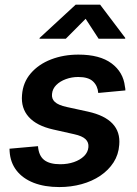

<svg xmlns="http://www.w3.org/2000/svg" viewBox="-20 -777 579 809"><path d="M230 11.2Q168 11.2 121.8 -6.8Q75.7 -24.9 49.6 -58.6Q23.4 -92.3 20.5 -139.6Q20.5 -142.6 20.3 -145Q20 -147.5 20 -150.4L140.1 -161.1Q143.1 -121.1 166 -103Q189 -85 233.9 -85Q265.1 -85 291.3 -94Q317.4 -103 334 -119.1Q350.6 -135.3 352.5 -156.7Q354.5 -177.2 340.3 -190.7Q326.2 -204.1 293 -211.4L204.1 -231.4Q134.3 -247.1 101.1 -284.2Q67.9 -321.3 72.8 -377Q76.7 -429.7 109.6 -468Q142.6 -506.3 195.1 -526.6Q247.6 -546.9 310.5 -546.9Q400.4 -546.9 450 -510Q499.5 -473.1 506.3 -412.6Q507.3 -408.7 507.8 -404.5Q508.3 -400.4 508.3 -396L394 -385.3Q391.6 -415.5 371.8 -434.1Q352.1 -452.6 309.6 -452.6Q282.2 -452.6 257.6 -443.6Q232.9 -434.6 217 -418.7Q201.2 -402.8 199.2 -381.3Q196.8 -360.8 211.2 -347.4Q225.6 -334 261.2 -326.2L351.1 -306.6Q421.4 -291 454.3 -255.9Q487.3 -220.7 482.4 -166.5Q479.5 -125.5 458.5 -92.8Q437.5 -60.1 402.8 -36.6Q368.2 -13.2 323.7 -1Q279.3 11.2 230 11.2ZM257.3 -613.8H146.5L147 -617.2L298.8 -757.3H401.9L507.8 -617.2L507.3 -613.8H395.5L340.8 -697.8Z"/></svg>

Font: Inter 18pt SemiBold
Style: Italic
Weight: 600
Italic angle: -9.3988°
Designer: Rasmus Andersson
Foundry: rsms
Version: Version 4.001;git-66647c0bb